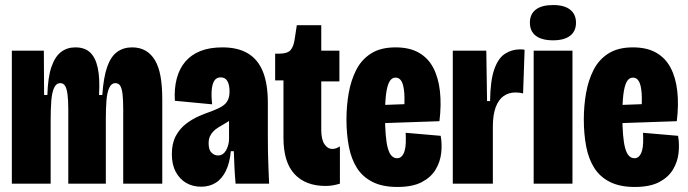

<svg xmlns="http://www.w3.org/2000/svg" viewBox="-20 -729 2732 762"><path d="M27 0V-315V-528H154L155 -352H168Q170 -422 184 -463Q198 -504 222 -522.5Q246 -541 279 -541Q316 -541 337.5 -521Q359 -501 368 -459.5Q377 -418 373 -352H386Q391 -423 405.5 -464Q420 -505 445 -523Q470 -541 504 -541Q535 -541 557.5 -528Q580 -515 595 -490Q610 -465 617 -426.5Q624 -388 624 -335V0H469V-294Q469 -331 466.5 -354Q464 -377 457.5 -388Q451 -399 438 -399Q422 -399 413.5 -380.5Q405 -362 402.5 -330Q400 -298 400 -256V0H251V-295Q251 -331 248 -354Q245 -377 238.5 -388Q232 -399 219 -399Q203 -399 194.5 -380Q186 -361 183.5 -328Q181 -295 181 -250V0Z M778 12Q745 12 719 -3Q693 -18 677.5 -47Q662 -76 662 -117Q662 -160 677.5 -189Q693 -218 717.5 -237Q742 -256 769.5 -268Q797 -280 821 -288Q847 -298 862 -307.5Q877 -317 884 -331Q891 -345 891 -366Q891 -392 882.5 -407Q874 -422 856 -422Q840 -422 831.5 -410Q823 -398 820.5 -374.5Q818 -351 822 -315L674 -329Q671 -378 681.5 -417.5Q692 -457 715.5 -484.5Q739 -512 775.5 -526.5Q812 -541 863 -541Q924 -541 964 -517Q1004 -493 1023.5 -444.5Q1043 -396 1043 -321V-188Q1043 -157 1043.5 -125Q1044 -93 1045.5 -61Q1047 -29 1048 0H915Q912 -34 910.5 -65Q909 -96 908 -129H896Q892 -83 876.5 -51Q861 -19 836 -3.5Q811 12 778 12ZM845 -112Q856 -112 864 -117.5Q872 -123 877.5 -133Q883 -143 886 -154.5Q889 -166 889 -178V-264L914 -272Q905 -260 893.5 -252Q882 -244 869.5 -237Q857 -230 846 -223Q835 -216 827 -208Q819 -200 813.5 -188.5Q808 -177 808 -160Q808 -134 819.5 -123Q831 -112 845 -112Z M1272 9Q1193 9 1149 -38Q1105 -85 1105 -182V-410H1072V-516H1088Q1121 -516 1133.5 -530.5Q1146 -545 1150 -577L1158 -629H1255V-528H1327V-406H1255V-214Q1255 -176 1267.5 -157Q1280 -138 1299 -138Q1307 -138 1314 -140.5Q1321 -143 1329 -148V0Q1315 4 1301.5 6.5Q1288 9 1272 9Z M1557 13Q1498 13 1458.5 -7Q1419 -27 1396.5 -62.5Q1374 -98 1364.5 -147.5Q1355 -197 1355 -255Q1355 -309 1364 -360Q1373 -411 1394 -452Q1415 -493 1453 -517Q1491 -541 1550 -541Q1605 -541 1642 -520Q1679 -499 1699.5 -460Q1720 -421 1726 -367Q1732 -313 1724 -248L1462 -239V-311L1597 -316L1582 -272Q1587 -327 1584.5 -359.5Q1582 -392 1573.5 -406.5Q1565 -421 1550 -421Q1534 -421 1525 -404Q1516 -387 1512 -354Q1508 -321 1508 -273Q1508 -182 1519 -141.5Q1530 -101 1556 -101Q1567 -101 1574.5 -109Q1582 -117 1586 -131Q1590 -145 1590.5 -163.5Q1591 -182 1590 -202L1729 -190Q1735 -157 1731 -121.5Q1727 -86 1708.5 -55.5Q1690 -25 1653.5 -6Q1617 13 1557 13Z M1777 0V-294V-528H1910L1913 -328H1925Q1926 -409 1941.5 -453.5Q1957 -498 1984 -515.5Q2011 -533 2043 -533Q2048 -533 2052.5 -533Q2057 -533 2062 -531L2056 -358Q2050 -360 2042 -361Q2034 -362 2026 -362Q1999 -362 1979 -348Q1959 -334 1947.5 -304Q1936 -274 1936 -225V0Z M2098 0V-528H2252V0ZM2175 -569Q2130 -569 2106.5 -587Q2083 -605 2083 -639Q2083 -673 2106.5 -691Q2130 -709 2175 -709Q2220 -709 2243 -690.5Q2266 -672 2266 -639Q2266 -605 2242.5 -587Q2219 -569 2175 -569Z M2499 13Q2440 13 2400.5 -7Q2361 -27 2338.5 -62.5Q2316 -98 2306.5 -147.5Q2297 -197 2297 -255Q2297 -309 2306 -360Q2315 -411 2336 -452Q2357 -493 2395 -517Q2433 -541 2492 -541Q2547 -541 2584 -520Q2621 -499 2641.5 -460Q2662 -421 2668 -367Q2674 -313 2666 -248L2404 -239V-311L2539 -316L2524 -272Q2529 -327 2526.5 -359.5Q2524 -392 2515.5 -406.5Q2507 -421 2492 -421Q2476 -421 2467 -404Q2458 -387 2454 -354Q2450 -321 2450 -273Q2450 -182 2461 -141.5Q2472 -101 2498 -101Q2509 -101 2516.5 -109Q2524 -117 2528 -131Q2532 -145 2532.5 -163.5Q2533 -182 2532 -202L2671 -190Q2677 -157 2673 -121.5Q2669 -86 2650.5 -55.5Q2632 -25 2595.5 -6Q2559 13 2499 13Z"/></svg>

Font: Bricolage Grotesque 72pt Condensed ExtraBold
Style: Regular
Weight: 800
Width: 3
Designer: Mathieu Triay
Foundry: Atelier Triay
Version: Version 1.001;gftools[0.9.33.dev8+g029e19f]